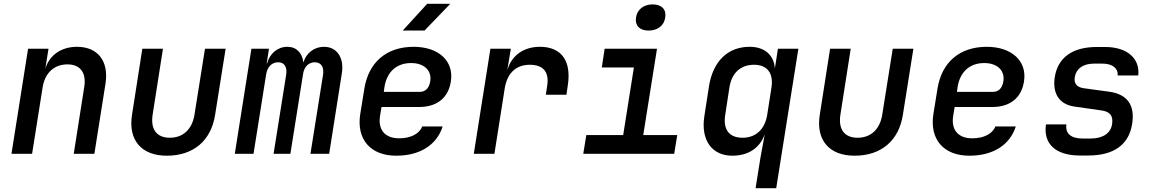

<svg xmlns="http://www.w3.org/2000/svg" viewBox="-20 -805 6040 1005"><path d="M40 0H148L203 -347C215 -424 264 -468 333 -468C399 -468 433 -426 421 -350L366 0H474L532 -366C551 -485 492 -560 383 -560C301 -560 239 -517 217 -445L234 -550H127Z M853 10C993 10 1085 -69 1106 -204L1161 -550H1053L998 -205C986 -128 938 -84 869 -84C800 -84 767 -128 779 -205L833 -550H725L671 -204C650 -72 720 10 853 10Z M1209 0H1307L1373 -415C1379 -455 1403 -479 1436 -479C1469 -479 1484 -454 1478 -414L1412 0H1500L1566 -415C1571 -455 1595 -479 1628 -479C1661 -479 1677 -454 1671 -414L1605 0H1703L1769 -419C1783 -502 1744 -560 1676 -560C1625 -560 1583 -528 1568 -478C1562 -528 1532 -560 1484 -560C1433 -560 1392 -525 1378 -473H1376L1388 -550H1296Z M2088 -645H2202L2337 -785H2216ZM2054 10C2178 10 2266 -46 2297 -143H2190C2175 -104 2129 -81 2069 -81C1995 -81 1956 -126 1970 -203L1977 -245H2175C2266 -245 2327 -292 2340 -379C2357 -486 2275 -560 2145 -560C2004 -560 1909 -480 1887 -340L1866 -210C1844 -75 1920 10 2054 10ZM1989 -324 1992 -347C2004 -428 2055 -475 2132 -475C2200 -475 2241 -436 2232 -379C2225 -339 2204 -324 2175 -324Z M2460 0H2568L2622 -343C2635 -422 2681 -466 2753 -466C2823 -466 2856 -429 2844 -355L2837 -309H2945L2952 -358C2972 -486 2919 -560 2806 -560C2721 -560 2659 -515 2637 -442H2636L2654 -550H2547Z M3375 -645C3422 -645 3456 -671 3462 -713C3469 -755 3444 -782 3396 -782C3349 -782 3315 -755 3309 -713C3303 -671 3328 -645 3375 -645ZM3033 0H3509L3525 -98H3347L3419 -550H3145L3130 -452H3298L3242 -98H3049Z M3935 180H4043L4159 -550H4052L4036 -447C4031 -517 3982 -560 3904 -560C3790 -560 3712 -485 3691 -353L3667 -198C3647 -72 3706 10 3813 10C3897 10 3957 -30 3983 -102L3960 23ZM3867 -84C3797 -84 3764 -126 3776 -203L3798 -347C3810 -424 3857 -466 3927 -466C3996 -466 4030 -422 4018 -346L3996 -205C3984 -128 3936 -84 3867 -84Z M4453 10C4593 10 4685 -69 4706 -204L4761 -550H4653L4598 -205C4586 -128 4538 -84 4469 -84C4400 -84 4367 -128 4379 -205L4433 -550H4325L4271 -204C4250 -72 4320 10 4453 10Z M5054 10C5178 10 5266 -46 5297 -143H5190C5175 -104 5129 -81 5069 -81C4995 -81 4956 -126 4970 -203L4977 -245H5175C5266 -245 5327 -292 5340 -379C5357 -486 5275 -560 5145 -560C5004 -560 4909 -480 4887 -340L4866 -210C4844 -75 4920 10 5054 10ZM4989 -324 4992 -347C5004 -428 5055 -475 5132 -475C5200 -475 5241 -436 5232 -379C5225 -339 5204 -324 5175 -324Z M5632 9H5676C5811 9 5889 -48 5906 -156C5922 -254 5881 -312 5786 -325L5654 -343C5617 -348 5600 -367 5606 -402C5613 -445 5649 -472 5706 -472H5751C5804 -472 5834 -446 5830 -410H5938C5948 -499 5880 -559 5765 -559H5720C5594 -559 5517 -504 5501 -401C5488 -315 5525 -258 5605 -247L5745 -227C5790 -221 5808 -199 5801 -155C5794 -108 5753 -80 5690 -80H5646C5585 -80 5555 -107 5562 -154H5455C5440 -52 5506 9 5632 9Z"/></svg>

Font: JetBrains Mono SemiBold
Style: Italic
Weight: 472
Italic angle: -9°
Monospace: yes
Designer: Philipp Nurullin, Konstantin Bulenkov
Foundry: JetBrains
Version: Version 2.305